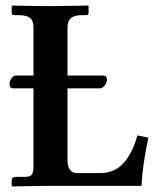

<svg xmlns="http://www.w3.org/2000/svg" viewBox="-20 -667 578 689"><path d="M100.1 -568.8Q100.1 -592.8 87.4 -602.8Q74.7 -612.8 44.9 -612.8H30.8Q22 -612.8 22 -621.1V-645L23.9 -647Q122.1 -645 161.1 -645L295.9 -647L297.9 -645V-621.1Q297.9 -612.8 291 -612.8H275.9Q246.6 -612.8 234.4 -601.8Q222.2 -590.8 222.2 -568.8V-396H349.1Q363.8 -396 363.8 -380.9Q363.8 -371.1 356 -360.6Q348.1 -350.1 338.9 -350.1H222.2V-91.8Q222.2 -69.8 231 -57.9Q239.7 -45.9 255.9 -45.9H341.8Q370.1 -45.9 393.1 -58.1Q416 -70.3 431.4 -91.3Q446.8 -112.3 456.5 -134Q466.3 -155.8 473.1 -181.2L512.2 -172.9Q490.2 -65.9 487.8 0H145L25.9 2L22 0V-20Q22 -32.2 38.1 -32.2H69.8Q87.9 -32.2 94 -40.5Q100.1 -48.8 100.1 -71.8V-350.1H26.9Q14.2 -350.1 14.2 -366.2Q14.2 -376 21.2 -386Q28.3 -396 37.1 -396H100.1Z"/></svg>

Font: Linux Libertine G
Style: Semibold
Weight: 600
Designer: Philipp H. Poll
Foundry: Philipp H. Poll
Version: Version 5.1.1